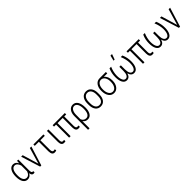

<svg xmlns="http://www.w3.org/2000/svg" viewBox="514 -2750 4960 4960"><g transform="rotate(-45 2993.5 -270.5)"><path d="M413.1 -528.3V-130.9Q413.6 -43.5 452.6 -43.5Q460.4 -43.5 472.2 -47.4L479.5 -1.5Q462.4 10.3 437.5 10.3Q406.2 10.3 387.2 -10.7Q368.2 -31.7 361.8 -81.1Q316.4 10.3 224.6 10.3Q146 10.3 100.1 -59.6Q54.2 -129.4 54.2 -259.3Q54.2 -386.7 99.9 -462.4Q145.5 -538.1 225.1 -538.1Q314.9 -538.1 360.8 -443.4L366.7 -528.3ZM108.9 -249Q108.9 -149.4 141.8 -94.7Q174.8 -40 235.4 -40Q320.8 -40 358.9 -152.3V-365.2Q318.8 -487.3 235.8 -487.3Q175.3 -487.3 142.1 -426.8Q108.9 -366.2 108.9 -249Z M705.1 -85 835 -528.3H890.6L726.1 0H683.1L517.6 -528.3H573.2Z M1331.1 -477.5H1168.5V-133.8Q1168.5 -87.9 1181.9 -64.9Q1195.3 -42 1225.1 -42Q1243.2 -42 1264.6 -50.3L1276.9 -5.9Q1252 9.8 1213.4 9.8Q1161.6 9.8 1138.2 -25.1Q1114.7 -60.1 1113.8 -130.4V-477.5H964.4V-528.3H1331.1Z M1513.2 -528.3V-132.8Q1513.2 -89.8 1526.1 -68.6Q1539.1 -47.4 1569.3 -47.4Q1582.5 -47.4 1608.4 -52.2L1609.9 -2.4Q1587.9 4.9 1556.2 4.9Q1461.9 4.9 1459 -123.5V-528.3Z M2112.8 -477.1H2039.6V-133.3Q2039.6 -88.4 2052.5 -67.9Q2065.4 -47.4 2095.7 -47.4Q2108.4 -47.4 2134.3 -52.2L2136.2 -2.4Q2114.3 4.9 2082.5 4.9Q2032.2 4.9 2008.8 -29.3Q1985.4 -63.5 1984.9 -129.9V-477.1H1795.9V0H1741.7V-477.1H1668V-528.3H2112.8Z M2410.2 -538.1Q2495.1 -538.1 2543 -463.6Q2590.8 -389.2 2590.8 -249Q2590.8 -130.9 2546.1 -60.5Q2501.5 9.8 2421.9 9.8Q2332 9.8 2285.6 -60.1V203.1H2231V-301.8Q2232.4 -409.7 2281.7 -473.9Q2331.1 -538.1 2410.2 -538.1ZM2285.6 -127.9Q2303.2 -85 2335 -62.7Q2366.7 -40.5 2408.7 -40.5Q2469.2 -40.5 2502.9 -95Q2536.6 -149.4 2536.6 -259.3Q2536.6 -365.7 2503.4 -426.5Q2470.2 -487.3 2410.2 -487.3Q2354 -487.3 2320.3 -433.1Q2286.6 -378.9 2286.1 -287.6Z M2698.2 -291Q2698.2 -405.3 2750 -471.7Q2801.8 -538.1 2891.1 -538.1Q2981 -538.1 3032.5 -472.7Q3084 -407.2 3084.5 -292.5V-236.3Q3084.5 -120.1 3032.5 -55.2Q2980.5 9.8 2892.1 9.8Q2803.7 9.8 2752 -53.7Q2700.2 -117.2 2698.2 -228.5ZM2752.9 -236.3Q2752.9 -145 2789.8 -92.8Q2826.7 -40.5 2892.1 -40.5Q2959 -40.5 2994.4 -90.8Q3029.8 -141.1 3030.3 -234.9V-291Q3030.3 -382.3 2993.2 -434.8Q2956.1 -487.3 2891.1 -487.3Q2828.1 -487.3 2791 -436Q2753.9 -384.8 2752.9 -294.9Z M3612.3 -477.1H3485.4Q3578.1 -408.7 3578.1 -255.9V-246.6Q3578.1 -135.3 3523.2 -62.7Q3468.3 9.8 3381.8 9.8Q3293 9.8 3238.8 -63.7Q3184.6 -137.2 3184.6 -259.8V-271.5Q3184.6 -385.7 3239 -457Q3293.5 -528.3 3382.8 -528.3H3612.3ZM3238.8 -255.9Q3238.8 -160.6 3277.8 -100.6Q3316.9 -40.5 3381.8 -40.5Q3445.8 -40.5 3484.9 -100.6Q3523.9 -160.6 3523.9 -259.3V-271.5Q3523.9 -362.8 3484.4 -419.9Q3444.8 -477.1 3380.9 -477.1Q3317.4 -477.1 3278.1 -419.7Q3238.8 -362.3 3238.8 -267.1Z M3804.2 -528.3Q3745.6 -390.6 3743.7 -259.3Q3743.7 -157.7 3772 -99.1Q3800.3 -40.5 3849.6 -40.5Q3899.4 -40.5 3926 -89.1Q3952.6 -137.7 3953.1 -228.5V-376H4007.8V-228.5Q4008.3 -137.7 4034.9 -89.1Q4061.5 -40.5 4111.8 -40.5Q4160.6 -40.5 4189.2 -98.4Q4217.8 -156.2 4217.8 -259.3Q4216.3 -389.6 4156.7 -528.3H4215.8Q4247.1 -454.1 4259.3 -390.9Q4271.5 -327.6 4271.5 -259.8Q4271.5 -132.8 4229.7 -61.5Q4188 9.8 4114.3 9.8Q4013.2 9.8 3980.5 -111.8Q3947.8 9.8 3846.7 9.8Q3772.5 9.8 3731.2 -62Q3689.9 -133.8 3689.9 -259.8Q3689.9 -332 3702.6 -395.8Q3715.3 -459.5 3745.6 -528.3ZM3995.6 -743.7H4053.2L4000 -594.7H3959.5Z M4811.5 -477.1H4738.3V-133.3Q4738.3 -88.4 4751.2 -67.9Q4764.2 -47.4 4794.4 -47.4Q4807.1 -47.4 4833 -52.2L4835 -2.4Q4813 4.9 4781.2 4.9Q4731 4.9 4707.5 -29.3Q4684.1 -63.5 4683.6 -129.9V-477.1H4494.6V0H4440.4V-477.1H4366.7V-528.3H4811.5Z M5035.6 -528.3Q4977.1 -390.6 4975.1 -259.3Q4975.1 -157.7 5003.4 -99.1Q5031.7 -40.5 5081.1 -40.5Q5130.9 -40.5 5157.5 -89.1Q5184.1 -137.7 5184.6 -228.5V-376H5239.3V-228.5Q5239.7 -137.7 5266.4 -89.1Q5293 -40.5 5343.3 -40.5Q5392.1 -40.5 5420.7 -98.4Q5449.2 -156.2 5449.2 -259.3Q5447.8 -389.6 5388.2 -528.3H5447.3Q5478.5 -454.1 5490.7 -390.9Q5502.9 -327.6 5502.9 -259.8Q5502.9 -132.8 5461.2 -61.5Q5419.4 9.8 5345.7 9.8Q5244.6 9.8 5211.9 -111.8Q5179.2 9.8 5078.1 9.8Q5003.9 9.8 4962.6 -62Q4921.4 -133.8 4921.4 -259.8Q4921.4 -332 4934.1 -395.8Q4946.8 -459.5 4977.1 -528.3Z M5774.9 -85 5904.8 -528.3H5960.4L5795.9 0H5752.9L5587.4 -528.3H5643.1Z"/></g></svg>

Font: Roboto Condensed Light
Style: Regular
Weight: 300
Designer: Google
Version: Version 2.134; 2016